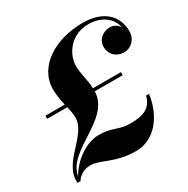

<svg xmlns="http://www.w3.org/2000/svg" viewBox="-176 -915 1077 1101"><g transform="rotate(-30 362.0 -365.0)"><path d="M178 -515C178 -473.5 185.5 -437.5 193 -405.5H65V-385H198C204 -359 209 -335 209 -311C209 -192 18 -118.5 32 20H52C69.5 -10.5 103.5 -30.5 147 -30.5C210 -30.5 278 30.5 414.5 30.5C531 30.5 622 -69.5 642 -217H622.5C602.5 -135 536.5 -123 466 -123C383 -123 369.5 -157 272 -157C191 -157 97 -91 53 -9.5C79 -170.5 374.5 -200.5 380 -385H565V-405.5H379.5C377 -474 359 -505 359 -565C359 -639 420.5 -737 539.5 -737C631 -737 689 -685 698.5 -622.5C691.5 -641.5 666.5 -660 638 -660C594 -660 551 -630 551 -580C551 -525 593 -494 638 -494C683 -494 724.5 -529.5 724.5 -586C724.5 -678 661.5 -760 514.5 -760C334 -760 178 -665 178 -515Z"/></g></svg>

Font: Bodoni* 11pt
Style: Bold Italic
Weight: 700
Italic angle: -13°
Version: Version 2.3